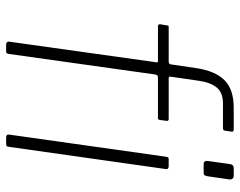

<svg xmlns="http://www.w3.org/2000/svg" viewBox="-98 -684 782 626"><g transform="rotate(90 293.0 -371.0)"><path d="M369 -530Q371 -530 373 -528Q375 -526 374 -523L371 -500Q370 -495 365 -495H232Q225 -495 223 -487L156 -10Q155 -4 153.5 -2Q152 0 147 0H124Q120 0 117.5 -3Q115 -6 116 -11L183 -489Q185 -495 179 -495H65Q62 -495 60.5 -497Q59 -499 59 -502L63 -525Q63 -528 64 -529Q65 -530 68 -530H181Q185 -530 187.5 -532Q190 -534 190 -538L202 -619Q211 -681 241 -711.5Q271 -742 331 -742H403Q406 -742 408 -740Q410 -738 409 -734L406 -713Q405 -707 398 -707H318Q281 -707 264.5 -685.5Q248 -664 243 -626L230 -536Q229 -530 235 -530H369ZM459 -11Q458 -4 456.5 -2Q455 0 447 0H430Q423 0 420.5 -2.5Q418 -5 419 -11L491 -521Q492 -527 493.5 -528.5Q495 -530 500 -530H522Q527 -530 529.5 -527.5Q532 -525 531 -519ZM555 -659Q554 -652 552 -648Q550 -644 542 -644H515Q508 -644 506 -648.5Q504 -653 505 -659L515 -730Q517 -742 528 -742H554Q559 -742 562.5 -738Q566 -734 565 -728Z"/></g></svg>

Font: Libre Franklin Thin
Style: Italic
Weight: 100
Italic angle: -8°
Designer: Pablo Impallari, Rodrigo Fuenzalida, Nhung Nguyen
Foundry: Impallari Type
Version: Version 3.000